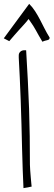

<svg xmlns="http://www.w3.org/2000/svg" viewBox="-83 -972 276 990"><path d="M13.7 -686.5Q13.7 -698.2 22 -705.6Q30.3 -712.9 42 -712.9Q43 -712.9 46.9 -712.9Q50.8 -712.9 51.8 -712.9Q56.6 -630.9 60.5 -557.1Q64.5 -483.4 66.9 -412.1Q69.3 -340.8 70.3 -270Q71.3 -199.2 71.3 -122.1Q71.3 -111.3 72.8 -92.8Q74.2 -74.2 75.7 -56.6Q77.1 -39.1 78.6 -24.9Q80.1 -10.7 80.1 -9.8L38.1 -2Q36.1 -42 34.2 -94.2Q32.2 -146.5 30.8 -205.6Q29.3 -264.6 27.8 -327.6Q26.4 -390.6 23.9 -452.1Q21.5 -513.7 19 -570.8Q16.6 -627.9 13.7 -674.8ZM64.5 -874Q51.8 -857.4 39.1 -843.8Q26.4 -830.1 14.6 -816.9Q2.9 -803.7 -9.3 -790Q-21.5 -776.4 -35.2 -759.8L-63.5 -774.4L67.4 -952.1Q85 -934.6 98.1 -914.1Q111.3 -893.6 123 -871.1Q134.8 -848.6 146.5 -825.2Q158.2 -801.8 172.9 -778.3Q172.9 -771.5 169.9 -769Q167 -766.6 161.6 -765.1Q156.2 -763.7 149.9 -762.2Q143.6 -760.7 135.7 -756.8Q123 -778.3 115.7 -791Q108.4 -803.7 102.5 -814.9Q96.7 -826.2 88.4 -838.9Q80.1 -851.6 64.5 -874Z"/></svg>

Font: Annie Use Your Telescope
Style: Regular
Weight: 400
Version: Version 1.003 2001